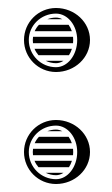

<svg xmlns="http://www.w3.org/2000/svg" viewBox="-20 -440 280 480"><path d="M66.7 -82H159.6C157.6 -88 154.8 -93.4 151.5 -98H77.4C72.9 -93.3 69.3 -87.9 66.7 -82ZM62.6 -68C62.2 -65.4 62 -62.7 62 -60C62 -57.3 62.2 -54.6 62.5 -52H162.6C162.9 -54.6 163 -57.3 163 -60C163 -62.7 162.9 -65.4 162.6 -68ZM98.4 -112H135.7C130.7 -114.6 125.4 -116 120 -116C112.4 -116 105.1 -114.6 98.4 -112ZM152.4 -22C155.4 -26.7 158 -32 159.8 -38H66.3C68.7 -32.1 72.1 -26.7 76.2 -22ZM138.7 -8H94.3C102 -4.2 110.8 -2 120 -2C126.5 -2 132.9 -4.1 138.7 -8ZM40 -60C40 -15.8 75.8 20 120 20C166.9 20 205 -15.8 205 -60C205 -104.2 166.9 -140 120 -140C75.8 -140 40 -104.2 40 -60ZM52 -60C52 -96.4 82.5 -126 120 -126C149.3 -126 173 -96.4 173 -60C173 -22.5 149.3 8 120 8C82.5 8 52 -22.5 52 -60ZM66.7 -362H159.6C157.6 -368 154.8 -373.4 151.5 -378H77.4C72.9 -373.3 69.3 -367.9 66.7 -362ZM62.6 -348C62.2 -345.4 62 -342.7 62 -340C62 -337.3 62.2 -334.6 62.5 -332H162.6C162.9 -334.6 163 -337.3 163 -340C163 -342.7 162.9 -345.4 162.6 -348ZM98.4 -392H135.7C130.7 -394.6 125.4 -396 120 -396C112.4 -396 105.1 -394.6 98.4 -392ZM152.4 -302C155.4 -306.7 158 -312 159.8 -318H66.3C68.7 -312.1 72.1 -306.7 76.2 -302ZM138.7 -288H94.3C102 -284.2 110.8 -282 120 -282C126.5 -282 132.9 -284.1 138.7 -288ZM40 -340C40 -295.8 75.8 -260 120 -260C166.9 -260 205 -295.8 205 -340C205 -384.2 166.9 -420 120 -420C75.8 -420 40 -384.2 40 -340ZM52 -340C52 -376.4 82.5 -406 120 -406C149.3 -406 173 -376.4 173 -340C173 -302.5 149.3 -272 120 -272C82.5 -272 52 -302.5 52 -340Z"/></svg>

Font: SortefaxS02
Style: Medium
Weight: 500
Designer: gluk
Foundry: gluk
Version: Version 0.261